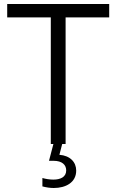

<svg xmlns="http://www.w3.org/2000/svg" viewBox="-20 -720 582 960"><path d="M234 0H247L225 84H248C290 84 311 104 311 132C311 166 281 178 247 178C229 178 209 175 192 170V212C211 217 230 220 249 220C308 220 361 193 361 133C361 90 330 58 277 54L291 0H308V-633H526V-700H16V-633H234Z"/></svg>

Font: Chess Sans
Style: Regular
Weight: 400
Designer: Wolf Bōese
Foundry: Wolf Bōese
Version: Version 7.223;Glyphs 3.3 (3306)